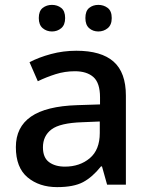

<svg xmlns="http://www.w3.org/2000/svg" viewBox="-20 -757 615 787"><path d="M293 -549Q395 -549 445.5 -504.5Q496 -460 496 -365V0H419L398 -75H394Q359 -31 320.5 -10.5Q282 10 214 10Q141 10 93 -30Q45 -70 45 -154Q45 -236 107 -279Q169 -322 297 -326L390 -329V-358Q390 -417 363 -441Q336 -465 287 -465Q246 -465 208 -453Q170 -441 135 -424L101 -502Q139 -522 189 -535.5Q239 -549 293 -549ZM317 -256Q226 -253 191 -226.5Q156 -200 156 -153Q156 -111 181 -92.5Q206 -74 246 -74Q307 -74 348 -108.5Q389 -143 389 -212V-259ZM139 -683Q139 -712 155 -724.5Q171 -737 193 -737Q215 -737 231 -724.5Q247 -712 247 -683Q247 -655 231 -641.5Q215 -628 193 -628Q171 -628 155 -641.5Q139 -655 139 -683ZM330 -683Q330 -712 345.5 -724.5Q361 -737 383 -737Q405 -737 421.5 -724.5Q438 -712 438 -683Q438 -655 421.5 -641.5Q405 -628 383 -628Q361 -628 345.5 -641.5Q330 -655 330 -683Z"/></svg>

Font: Noto Sans Kawi Medium
Style: Regular
Weight: 500
Designer: Fadhl Haqq
Version: Version 1.000